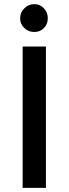

<svg xmlns="http://www.w3.org/2000/svg" viewBox="-20 -904 331 924"><path d="M145 -884Q173 -884 191.5 -864Q210 -844 210 -816Q210 -788 191.5 -769Q173 -750 145 -750Q117 -750 97 -769Q77 -788 77 -816Q77 -844 97 -864Q117 -884 145 -884ZM89 0V-680H201V0Z"/></svg>

Font: Palanquin SemiBold
Style: Regular
Weight: 600
Designer: Pria Ravichandran
Version: Version 1.0.4